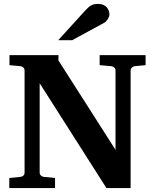

<svg xmlns="http://www.w3.org/2000/svg" viewBox="-20 -949 784 969"><path d="M714.8 -620.1 661.1 -615.2Q652.3 -614.3 645.8 -608.2Q639.2 -602.1 639.2 -592.8V0H517.1L180.2 -528.8V-78.1Q180.2 -68.8 186.8 -63Q193.4 -57.1 202.1 -56.2L257.8 -50.8V0H26.9V-50.8L82 -56.2Q91.8 -57.1 97.9 -62.7Q104 -68.4 104 -78.1V-592.8Q104 -602.5 97.7 -608.4Q91.3 -614.3 82 -615.2L27.8 -620.1V-670.9H274.9V-644L563 -192.9V-592.8Q563 -602.1 556.4 -608.2Q549.8 -614.3 540 -615.2L482.9 -620.1V-670.9H714.8ZM532.2 -876Q532.2 -865.7 524.2 -852.8Q516.1 -839.8 505.9 -834L344.2 -746.1H273.9L411.1 -897Q428.7 -916 441.4 -922.6Q454.1 -929.2 474.1 -929.2Q503.4 -929.2 517.8 -913.1Q532.2 -897 532.2 -876Z"/></svg>

Font: Veleka
Style: Bold
Weight: 700
Designer: Stefan Peev, Context Ltd, 2016; SIL International, 1997-2014.
Foundry: Stefan Peev, Context Ltd, 2016
Version: Version 1.000